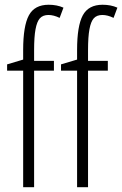

<svg xmlns="http://www.w3.org/2000/svg" viewBox="-20 -785 512 805"><path d="M432.1 -488.8H349.1V0H303.2V-488.8H235.8V-515.1L303.2 -535.2V-575.2Q303.2 -676.3 327.1 -720.7Q351.1 -765.1 410.2 -765.1Q444.8 -765.1 472.2 -752.9L456.1 -710Q431.2 -722.2 409.2 -722.2Q385.7 -722.2 373 -708Q360.8 -694.3 355 -662.1Q349.1 -630.9 349.1 -574.2V-529.8H432.1ZM206.1 -488.8H123V0H77.1V-488.8H9.8V-515.1L77.1 -535.2V-575.2Q77.1 -676.3 101.1 -720.7Q125 -765.1 184.1 -765.1Q218.8 -765.1 246.1 -752.9L230 -710Q205.1 -722.2 183.1 -722.2Q159.7 -722.2 147 -708Q134.8 -694.3 128.9 -662.1Q123 -630.9 123 -574.2V-529.8H206.1Z"/></svg>

Font: Germano
Style: Regular
Weight: 300
Width: 3
Foundry: Ascender Corporation
Version: Version 1.10; ttfautohint (v1.5)